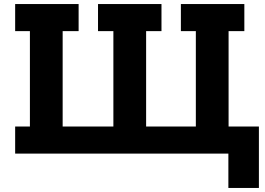

<svg xmlns="http://www.w3.org/2000/svg" viewBox="-20 -760 1312 950"><path d="M1111 -134H1261V170H1110V0H55V-134H128V-606H55V-740H369V-606H290V-134H541V-606H465V-740H779V-606H703V-134H949V-606H875V-740H1189V-606H1111Z"/></svg>

Font: Arvo
Style: Bold
Weight: 700
Designer: Anton Koovit (Cyrillic Expansion: Cyreal)
Foundry: Anton Koovit, Yassin Baggar
Version: Version 3.000